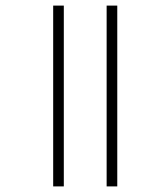

<svg xmlns="http://www.w3.org/2000/svg" viewBox="-20 -683 524 686"><path d="M361 -17V-663H399V-17ZM170 -17V-663H208V-17Z"/></svg>

Font: Noto Sans Malayalam UI SemiCondensed ExtraLight
Style: Regular
Weight: 200
Width: 4
Designer: Jelle Bosma - Monotype Design Team
Foundry: Monotype Imaging Inc.
Version: Version 2.104; ttfautohint (v1.8.4.7-5d5b)